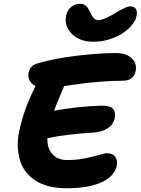

<svg xmlns="http://www.w3.org/2000/svg" viewBox="-20 -1005 747 1020"><path d="M477.1 -783.2Q403.3 -783.2 361.8 -825Q320.3 -866.7 331.1 -920.9Q336.9 -951.2 358.2 -968Q379.4 -984.9 407.2 -984.9Q439.9 -984.9 456.1 -944.8Q466.3 -921.9 476.6 -909.9Q486.8 -897.9 502.9 -897.9Q532.7 -897.9 599.1 -939.9Q651.9 -971.2 671.9 -971.2Q693.4 -971.2 701.9 -957.3Q710.4 -943.4 705.1 -918.9Q700.7 -896 680.9 -872.1Q661.1 -848.1 631.3 -828.4Q601.6 -808.6 560.5 -795.9Q519.5 -783.2 477.1 -783.2ZM333 -4.9Q281.2 -4.9 238.8 -15.9Q196.3 -26.9 166.7 -46.6Q137.2 -66.4 116 -94.2Q94.7 -122.1 85.4 -155.5Q76.2 -189 74.5 -227.3Q72.8 -265.6 82 -307.1Q107.4 -428.7 167 -543.9Q168.9 -545.9 168.9 -547.9Q147 -558.1 137.5 -577.1Q127.9 -596.2 131.8 -618.2Q135.7 -637.2 146.7 -649.7Q157.7 -662.1 181.2 -668.9Q280.8 -696.8 396.5 -710Q512.2 -723.1 596.2 -723.1Q651.4 -723.1 680.2 -695.1Q709 -667 700.2 -626Q696.3 -603.5 679.2 -589.8Q662.1 -576.2 632.8 -576.2Q575.2 -576.2 508.8 -570.6Q442.4 -564.9 413.1 -561Q383.8 -557.1 320.8 -547.9Q280.3 -452.6 267.1 -417Q397 -440.4 522.9 -443.8Q564 -443.8 579.6 -427.5Q595.2 -411.1 589.8 -377.9Q582 -342.8 551.3 -323.2Q520.5 -303.7 478 -300.8Q338.9 -293 231.9 -271Q229.5 -219.2 257.6 -187Q285.6 -154.8 336.9 -154.8Q386.7 -154.8 431.4 -163.8Q476.1 -172.9 505.6 -181.9Q535.2 -190.9 547.9 -190.9Q577.6 -190.9 591.8 -173.1Q606 -155.3 600.1 -124Q588.4 -68.4 519.5 -36.6Q450.7 -4.9 333 -4.9Z"/></svg>

Font: Shantell Sans Bouncy
Style: Bold Italic
Weight: 700
Italic angle: -11.31°
Designer: Stephen Nixon, Anya Danilova, Shantell Martin
Foundry: Arrow Type
Version: Version 1.006;[9816181b4]